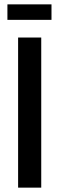

<svg xmlns="http://www.w3.org/2000/svg" viewBox="-20 -860 271 880"><path d="M63 0V-688H169V0ZM14 -769V-840H216V-769Z"/></svg>

Font: Saira Condensed SemiBold
Style: Regular
Weight: 600
Width: 3
Designer: Hector Gatti with collaboration of the Omnibus-Type team
Foundry: Omnibus-Type
Version: Version 1.100